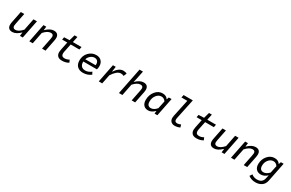

<svg xmlns="http://www.w3.org/2000/svg" viewBox="225 -2475 6751 4452"><g transform="rotate(30 3600.0 -248.5)"><path d="M178 12Q115 12 83.5 -20Q52 -52 52 -111Q52 -150 61 -189L121 -489H213L155 -200Q146 -157 146 -136Q146 -103 164 -85Q182 -67 216 -67Q301 -67 398 -177L460 -489H553L456 0H380L391 -95H387Q278 12 178 12Z M631 0 728 -489H803L792 -393H796Q904 -501 1008 -501Q1070 -501 1102 -468.5Q1134 -436 1134 -378Q1134 -347 1125 -300L1065 0H972L1030 -289Q1039 -332 1039 -353Q1039 -421 969 -421Q881 -421 785 -311L723 0Z M1508 12Q1430 12 1392.5 -26Q1355 -64 1355 -130Q1355 -156 1363 -194L1408 -415H1270L1283 -484L1427 -489L1471 -644H1547L1515 -489H1747L1732 -415H1499L1453 -193Q1448 -170 1448 -150Q1448 -65 1533 -65Q1597 -65 1655 -100L1684 -34Q1612 12 1508 12Z M2069 12Q1972 12 1915.5 -43Q1859 -98 1859 -201Q1859 -330 1942 -415.5Q2025 -501 2139 -501Q2228 -501 2278 -448.5Q2328 -396 2328 -312Q2328 -259 2314 -220H1950V-205Q1950 -135 1988 -97.5Q2026 -60 2089 -60Q2172 -60 2250 -121L2283 -59Q2192 12 2069 12ZM2135 -428Q2082 -428 2033.5 -390Q1985 -352 1963 -288H2240Q2242 -306 2242 -315Q2242 -368 2213.5 -398Q2185 -428 2135 -428Z M2491 0 2588 -489H2663L2644 -351H2648Q2691 -418 2747 -459.5Q2803 -501 2862 -501Q2925 -501 2960 -477L2925 -397Q2893 -417 2845 -417Q2792 -417 2737 -370.5Q2682 -324 2632 -244L2583 0Z M3031 0 3173 -709H3265L3214 -462L3197 -395H3201Q3307 -501 3408 -501Q3470 -501 3502 -468.5Q3534 -436 3534 -378Q3534 -347 3525 -300L3465 0H3372L3430 -289Q3439 -332 3439 -353Q3439 -421 3369 -421Q3281 -421 3185 -311L3123 0Z M3813 12Q3737 12 3692.5 -37Q3648 -86 3648 -176Q3648 -309 3726.5 -405Q3805 -501 3915 -501Q4017 -501 4060 -429H4064L4084 -489H4158L4060 0H3985L3991 -72H3987Q3905 12 3813 12ZM3844 -65Q3925 -65 3999 -154L4042 -358Q4000 -424 3928 -424Q3852 -424 3797.5 -354Q3743 -284 3743 -189Q3743 -65 3844 -65Z M4525 12Q4464 12 4427 -23.5Q4390 -59 4390 -124Q4390 -151 4397 -180L4494 -636H4337L4353 -709H4600L4487 -173Q4482 -151 4482 -131Q4482 -65 4551 -65Q4593 -65 4644 -90L4665 -20Q4600 12 4525 12Z M5108 12Q5030 12 4992.5 -26Q4955 -64 4955 -130Q4955 -156 4963 -194L5008 -415H4870L4883 -484L5027 -489L5071 -644H5147L5115 -489H5347L5332 -415H5099L5053 -193Q5048 -170 5048 -150Q5048 -65 5133 -65Q5197 -65 5255 -100L5284 -34Q5212 12 5108 12Z M5578 12Q5515 12 5483.5 -20Q5452 -52 5452 -111Q5452 -150 5461 -189L5521 -489H5613L5555 -200Q5546 -157 5546 -136Q5546 -103 5564 -85Q5582 -67 5616 -67Q5701 -67 5798 -177L5860 -489H5953L5856 0H5780L5791 -95H5787Q5678 12 5578 12Z M6031 0 6128 -489H6203L6192 -393H6196Q6304 -501 6408 -501Q6470 -501 6502 -468.5Q6534 -436 6534 -378Q6534 -347 6525 -300L6465 0H6372L6430 -289Q6439 -332 6439 -353Q6439 -421 6369 -421Q6281 -421 6185 -311L6123 0Z M6802 212Q6691 212 6612 150L6655 85Q6715 137 6802 137Q6941 137 6970 15L6992 -81H6988Q6911 -7 6820 -7Q6742 -7 6696.5 -55.5Q6651 -104 6651 -190Q6651 -318 6729 -409.5Q6807 -501 6915 -501Q7017 -501 7060 -429H7064L7085 -489H7158L7057 16Q7037 117 6969 164.5Q6901 212 6802 212ZM6850 -83Q6926 -83 7000 -163L7041 -357Q6997 -424 6927 -424Q6855 -424 6800.5 -359Q6746 -294 6746 -204Q6746 -83 6850 -83Z"/></g></svg>

Font: TypoPRO Source Code Pro
Style: Italic
Weight: 500
Italic angle: -11°
Monospace: yes
Designer: Paul D. Hunt, Teo Tuominen
Foundry: Adobe Systems Incorporated
Version: Version 1.030;PS 1.0;hotconv 1.0.84;makeotf.lib2.5.63406